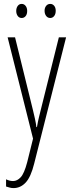

<svg xmlns="http://www.w3.org/2000/svg" viewBox="-20 -720 367 982"><path d="M19 -529H57L148 -159Q155 -130 158.5 -114Q162 -98 163.5 -88.5Q165 -79 166 -70H169Q174 -99 179 -119.5Q184 -140 189 -160L281 -529H318L155 116Q138 185 111.5 213.5Q85 242 49 242Q39 242 30 239.5Q21 237 11 234V197Q29 206 47 206Q68 206 86 186.5Q104 167 119 110L149 -11ZM63 -664Q63 -679 70.5 -689.5Q78 -700 91 -700Q103 -700 111 -690Q119 -680 119 -664Q119 -647 111 -637.5Q103 -628 91 -628Q78 -628 70.5 -638.5Q63 -649 63 -664ZM208 -665Q208 -680 216 -690Q224 -700 237 -700Q249 -700 257 -690.5Q265 -681 265 -665Q265 -648 257 -638Q249 -628 237 -628Q224 -628 216 -638.5Q208 -649 208 -665Z"/></svg>

Font: Noto Sans Khmer UI ExtraCondensed ExtraLight
Style: Regular
Weight: 200
Width: 2
Designer: Danh Hong and the Monotype Design Team
Foundry: Monotype Imaging Inc.
Version: Version 2.002; ttfautohint (v1.8.4.7-5d5b)